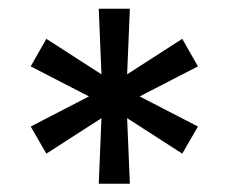

<svg xmlns="http://www.w3.org/2000/svg" viewBox="-20 -748 534 449"><path d="M210.9 -318.4 217.3 -471.7 88.4 -388.7 51.8 -452.1 188 -522.5 51.8 -592.8 88.4 -657.2 217.3 -574.2 210.9 -727.5H283.7L277.3 -574.2L406.2 -657.2L442.9 -592.8L306.6 -522.5L442.9 -452.1L406.2 -388.7L277.3 -471.7L283.7 -318.4Z"/></svg>

Font: Inter Cardless Tabular
Style: Regular
Weight: 400
Designer: Rasmus Andersson
Foundry: rsms
Version: Version 4.000;git-4fc901f